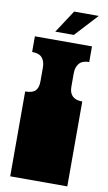

<svg xmlns="http://www.w3.org/2000/svg" viewBox="-96 -920 543 967"><g transform="rotate(10 175.0 -436.5)"><path d="M29 -171V-172Q29 -185 29 -191Q29 -197 29 -209V-260Q29 -269 29 -273.5Q29 -278 29 -282.5Q29 -287 29 -296V-297Q29 -310 29 -316Q29 -322 29 -334V-434Q66 -434 81 -449.5Q96 -465 96 -498V-567Q96 -600 80.5 -618Q65 -636 29 -636V-716H321V-636Q286 -636 270 -617Q254 -598 254 -567V-498Q254 -434 321 -434V0H29V-135Q29 -144 29 -148.5Q29 -153 29 -157.5Q29 -162 29 -171ZM202 -873H328L221 -757H126Z"/></g></svg>

Font: Danfo
Style: Regular
Weight: 400
Version: Version 1.000;Glyphs 3.2 (3236)